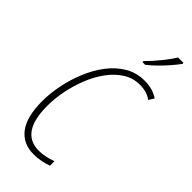

<svg xmlns="http://www.w3.org/2000/svg" viewBox="-296 -1010 1080 1080"><g transform="rotate(45 243.5 -470.0)"><path d="M228 10Q142 10 96 -51.5Q50 -113 50 -236Q50 -297 63.5 -364.5Q77 -432 103.5 -496Q130 -560 169 -611.5Q208 -663 260 -694Q312 -725 376 -725Q411 -725 438 -717Q465 -709 487 -694L467 -662Q431 -690 374 -690Q320 -690 275 -661.5Q230 -633 195 -585Q160 -537 136.5 -477.5Q113 -418 101 -356Q89 -294 89 -238Q89 -130 125.5 -77.5Q162 -25 233 -25Q259 -25 285 -30.5Q311 -36 338 -46V-10Q312 -1 285 4.5Q258 10 228 10ZM294 -798Q329 -833 363.5 -875.5Q398 -918 417 -950H460V-942Q445 -921 420 -892Q395 -863 367 -835.5Q339 -808 315 -790H294Z"/></g></svg>

Font: Noto Sans Condensed ExtraLight
Style: Italic
Weight: 200
Width: 3
Italic angle: -12°
Designer: Monotype Design Team
Foundry: Monotype Imaging Inc.
Version: Version 2.013; ttfautohint (v1.8.4.7-5d5b)